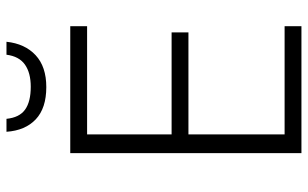

<svg xmlns="http://www.w3.org/2000/svg" viewBox="-199 -752 951 593"><g transform="rotate(-90 276.5 -455.5)"><path d="M492 0H100V-714H492V-662H158V-401H473V-349H158V-52H492ZM444 -911Q438 -854 402.5 -821Q367 -788 304 -788Q239 -788 204.5 -820.5Q170 -853 166 -911H206Q210 -871 234.5 -853.5Q259 -836 305 -836Q348 -836 373.5 -854Q399 -872 404 -911Z"/></g></svg>

Font: Noto Sans Light
Style: Regular
Weight: 300
Designer: Monotype Design Team
Foundry: Monotype Imaging Inc.
Version: Version 2.007